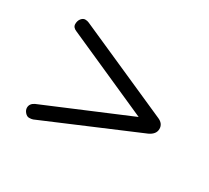

<svg xmlns="http://www.w3.org/2000/svg" viewBox="-98 -636 850 779"><g transform="rotate(30 326.5 -246.5)"><path d="M558.2 -278.5Q586.1 -267.1 586.1 -241.8Q586.1 -216.5 555.7 -202.5L122.8 -19Q115.2 -16.5 105.1 -16.5Q94.9 -16.5 86.1 -26.6Q77.2 -36.7 77.2 -48.1Q77.2 -67.1 97.5 -77.2L488.6 -241.8L96.2 -416.5Q77.2 -424.1 77.2 -439.9Q77.2 -455.7 85.4 -465.8Q93.7 -475.9 103.8 -475.9Q113.9 -475.9 121.5 -472.2Z"/></g></svg>

Font: Mandali
Style: Regular
Weight: 400
Designer: Purushoth Kumar Guthula
Foundry: Silikandhra, Hyderabad
Version: Version 1.0.5; ttfautohint (v1.2.25-373a) -l 7 -r 28 -G 50 -